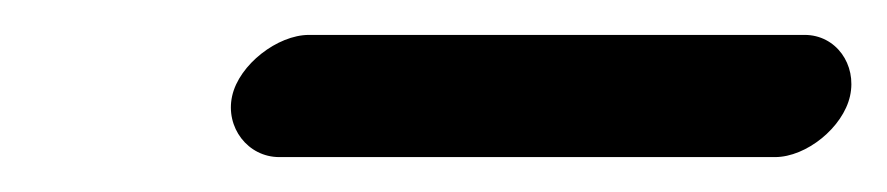

<svg xmlns="http://www.w3.org/2000/svg" viewBox="-20 -330 508 110"><path d="M140 -240H424C442 -240 463 -257 467 -275C471 -293 459 -310 441 -310H157C139 -310 117 -293 113 -275C109 -257 122 -240 140 -240Z"/></svg>

Font: Electronic
Style: BdIt
Weight: 700
Version: Version 1.011